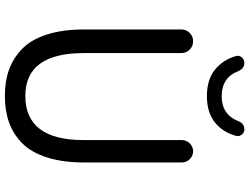

<svg xmlns="http://www.w3.org/2000/svg" viewBox="-134 -843 989 761"><g transform="rotate(90 360.5 -462.5)"><path d="M360.4 12.7Q301.8 12.7 255.9 -3.9Q210 -20.5 173.3 -56.2Q136.7 -91.8 116.7 -154.3Q96.7 -216.8 96.7 -302.7V-686.5Q96.7 -706.1 110.4 -719.7Q124 -733.4 143.6 -733.4Q163.1 -733.4 176.8 -719.7Q190.4 -706.1 190.4 -686.5V-299.8Q190.4 -68.4 360.4 -68.4Q535.2 -68.4 535.2 -299.8V-688.5Q535.2 -707 548.3 -720.2Q561.5 -733.4 579.6 -733.4Q597.7 -733.4 610.8 -720.2Q624 -707 624 -688.5V-302.7Q624 -216.8 604 -154.3Q584 -91.8 547.9 -56.2Q511.7 -20.5 465.3 -3.9Q418.9 12.7 360.4 12.7ZM361.3 -788.1Q295.9 -788.1 256.3 -819.8Q216.8 -851.6 202.1 -903.3Q201.2 -907.2 201.2 -910.2Q201.2 -918 206.1 -924.8Q213.9 -934.6 225.6 -936.5Q227.5 -936.5 230.5 -936.5Q239.3 -936.5 247.1 -931.6Q256.8 -924.8 261.7 -913.1Q287.1 -846.7 361.3 -846.7Q434.6 -846.7 460.9 -914.1Q464.8 -924.8 474.6 -931.6Q482.4 -936.5 491.2 -936.5Q493.2 -936.5 496.1 -936.5Q507.8 -934.6 514.6 -924.8Q519.5 -918 519.5 -911.1Q519.5 -907.2 518.6 -904.3Q504.9 -851.6 465.3 -819.8Q425.8 -788.1 361.3 -788.1Z"/></g></svg>

Font: Gen Jyuu GothicX Regular
Style: Regular
Weight: 400
Designer: [Source Han Sans]
Ryoko NISHIZUKA  (kana & ideographs); Paul D. Hunt (Latin, Greek & Cyrillic); Wenlong ZHANG  (bopomofo
Version: Version 1.002.20150607